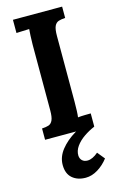

<svg xmlns="http://www.w3.org/2000/svg" viewBox="-143 -758 673 1082"><g transform="rotate(-15 193.5 -217.0)"><path d="M337 -634Q315 -633 299 -628Q283 -623 274.5 -605.5Q266 -588 266 -547V-164Q266 -137 265 -112Q264 -87 262 -74Q278 -76 302.5 -76.5Q327 -77 337 -77V0H50V-66Q73 -67 88.5 -72Q104 -77 112.5 -95Q121 -113 121 -153V-536Q121 -563 122.5 -588Q124 -613 125 -626Q109 -625 85 -624.5Q61 -624 50 -623V-700H337ZM217 266Q169 266 139 240Q109 214 109 163Q109 116 141.5 75Q174 34 226 3Q278 -28 335 -45V1Q304 14 274 34.5Q244 55 225.5 81Q207 107 208 135Q209 153 220.5 164Q232 175 252 175Q266 175 282 167.5Q298 160 314 146L349 189Q323 223 288 244.5Q253 266 217 266Z"/></g></svg>

Font: Lora
Style: Weight 700
Weight: 700
Designer: Olga Karpushina, Alexei Vanyashin (Cyrillic)
Foundry: Cyreal
Version: Version 3.001